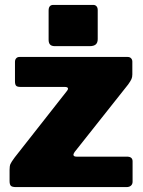

<svg xmlns="http://www.w3.org/2000/svg" viewBox="-20 -762 584 782"><path d="M19 -25V-70Q19 -86 22.5 -94Q26 -102 40 -121L253 -392Q257 -397 257 -401Q257 -408 243 -408H63Q50 -408 45.5 -413Q41 -418 41 -431V-510Q41 -519 46 -524.5Q51 -530 59 -530H500Q509 -530 514 -524.5Q519 -519 519 -511V-459Q519 -448 515.5 -440Q512 -432 502 -418L284 -143Q279 -135 279 -132Q279 -124 292 -124H497Q520 -124 520 -105V-22Q520 -12 513.5 -6Q507 0 495 0H45Q30 0 24.5 -5Q19 -10 19 -25ZM378 -603Q378 -588 370 -581Q362 -574 345 -574H204Q190 -574 184 -580.5Q178 -587 178 -600V-719Q178 -742 197 -742H360Q368 -742 373 -736.5Q378 -731 378 -721Z"/></svg>

Font: Libre Franklin Black
Style: Regular
Weight: 900
Designer: Pablo Impallari, Rodrigo Fuenzalida
Foundry: Impallari Type
Version: Version 1.002; ttfautohint (v1.5)